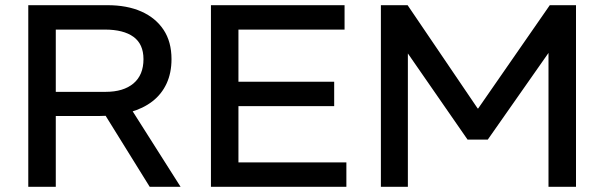

<svg xmlns="http://www.w3.org/2000/svg" viewBox="-20 -720 2329 740"><path d="M89 0V-700H394Q470 -700 525 -675.5Q580 -651 610.5 -605Q641 -559 641 -492Q641 -439 622 -398Q603 -357 567.5 -329.5Q532 -302 481 -287.5Q430 -273 365 -273H195V0ZM557 0 377 -290 478 -312 676 0ZM195 -366H387Q456 -366 494.5 -398.5Q533 -431 533 -492Q533 -550 494.5 -578Q456 -606 384 -606H195Z M793 0V-700H1308V-606H899V-405H1268V-311H899V-94H1315V0Z M1448 0V-700H1551L1821 -302H1823L2099 -700H2200V0H2094V-516L1860 -182H1782L1552 -514V0Z"/></svg>

Font: REM
Style: Regular
Weight: 400
Designer: Octavio Pardo
Foundry: Ashler Design
Version: Version 1.005;gftools[0.9.28]